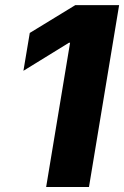

<svg xmlns="http://www.w3.org/2000/svg" viewBox="-20 -748 497 768"><path d="M456.5 -727.5 335.9 0H164.6L260.3 -577.1H255.9L73.7 -464.8L99.1 -616.2L281.2 -727.5Z"/></svg>

Font: Inter 16pt ExtraBold
Style: Italic
Weight: 800
Italic angle: -9.3988°
Version: Version 4.001;git-66647c0bb